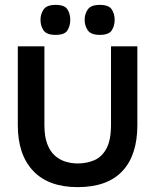

<svg xmlns="http://www.w3.org/2000/svg" viewBox="-20 -753 635 787"><path d="M298 14Q179 14 116 -52.5Q53 -119 53 -240V-563H162V-241Q162 -194 173.5 -163.5Q185 -133 204.5 -115.5Q224 -98 248.5 -90.5Q273 -83 298 -83Q336 -83 367 -96.5Q398 -110 416.5 -144.5Q435 -179 435 -241V-563H543V-240Q543 -117 481.5 -51.5Q420 14 298 14ZM208 -610Q171 -610 158.5 -628.5Q146 -647 146 -672Q146 -696 159 -714.5Q172 -733 208 -733Q245 -733 256.5 -714.5Q268 -696 268 -672Q268 -647 256.5 -628.5Q245 -610 208 -610ZM389 -610Q353 -610 340 -628.5Q327 -647 327 -672Q327 -696 340 -714.5Q353 -733 389 -733Q426 -733 438 -714.5Q450 -696 450 -672Q450 -647 438 -628.5Q426 -610 389 -610Z"/></svg>

Font: Darker Grotesque
Style: Bold
Weight: 700
Designer: Gabriel Lam
Foundry: TypeRant
Version: Version 1.000;gftools[0.9.28]